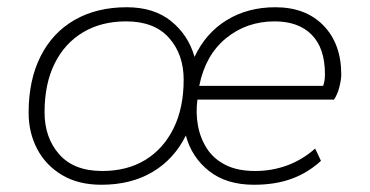

<svg xmlns="http://www.w3.org/2000/svg" viewBox="-20 -500 1020 530"><path d="M260 10Q196 10 151 -17Q106 -44 82.5 -89Q59 -134 59 -189Q59 -279 92 -344.5Q125 -410 186 -445Q247 -480 330 -480Q405 -480 452.5 -441.5Q500 -403 517 -343Q548 -409 606 -444.5Q664 -480 740 -480Q824 -480 873 -429.5Q922 -379 922 -294Q922 -281 917 -260.5Q912 -240 902 -225H525Q520 -188 526.5 -153Q533 -118 551.5 -89.5Q570 -61 603 -44.5Q636 -28 684 -28Q731 -28 773 -43.5Q815 -59 850 -90L866 -56Q830 -23 785 -6.5Q740 10 681 10Q605 10 557 -28Q509 -66 493 -126Q461 -61 401.5 -25.5Q342 10 260 10ZM262 -28Q331 -28 381 -58.5Q431 -89 459 -145.5Q487 -202 487 -280Q487 -350 446.5 -395.5Q406 -441 328 -441Q260 -441 209.5 -411Q159 -381 131 -325Q103 -269 103 -190Q103 -120 143.5 -74Q184 -28 262 -28ZM530 -263H872Q877 -276 877 -295Q877 -367 840.5 -404Q804 -441 738 -441Q661 -441 604 -394.5Q547 -348 530 -263Z"/></svg>

Font: Gantari ExtraLight
Style: Italic
Weight: 250
Italic angle: -10°
Designer: Anugrah Pasau
Foundry: Lafontype
Version: Version 1.000